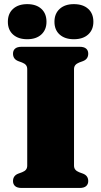

<svg xmlns="http://www.w3.org/2000/svg" viewBox="-20 -932 502 952"><path d="M347 -111Q347 -98.5 353.5 -90.8Q360 -83 372.5 -78L391.5 -71Q417.5 -61 417.5 -34Q417.5 -18.5 407 -9.2Q396.5 0 374.5 0H87.5Q65.5 0 55 -9.2Q44.5 -18.5 44.5 -34Q44.5 -61 70.5 -71L89.5 -78Q102.5 -83 108.8 -90.8Q115 -98.5 115 -111V-589Q115 -601.5 108.8 -609.2Q102.5 -617 89.5 -622L70.5 -629Q44.5 -639 44.5 -666Q44.5 -682 55 -691Q65.5 -700 87.5 -700H374.5Q396.5 -700 407 -691Q417.5 -682 417.5 -666Q417.5 -639 391.5 -629L372.5 -622Q360 -617 353.5 -609.2Q347 -601.5 347 -589ZM115 -737.5Q71 -737.5 45 -760.5Q19 -783.5 19 -824Q19 -865 45 -888.2Q71 -911.5 115 -911.5Q159.5 -911.5 185 -888.2Q210.5 -865 210.5 -824Q210.5 -784.5 185 -761Q159.5 -737.5 115 -737.5ZM346 -737.5Q302 -737.5 276 -760.5Q250 -783.5 250 -824Q250 -864.5 276 -888Q302 -911.5 346 -911.5Q391.5 -911.5 417.2 -888.2Q443 -865 443 -824Q443 -784.5 417.2 -761Q391.5 -737.5 346 -737.5Z"/></svg>

Font: Fraunces
Style: Regular
Weight: 900
Version: Version 1.000;[b76b70a41]